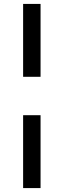

<svg xmlns="http://www.w3.org/2000/svg" viewBox="-20 -760 325 980"><path d="M98 -172H187V200H98ZM98 -368V-740H187V-368Z"/></svg>

Font: Oxanium Medium
Style: Regular
Weight: 500
Designer: Severin Meyer
Version: Version 1.001